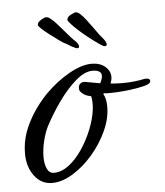

<svg xmlns="http://www.w3.org/2000/svg" viewBox="-46 -606 563 656"><g transform="rotate(-5 235.5 -278.0)"><path d="M107 9Q70 9 46.5 -22Q23 -53 23 -99Q23 -137 35 -171Q59 -237 115 -296Q155 -336 198.5 -360.5Q242 -385 276 -385Q305 -385 322.5 -370Q340 -355 340 -334Q340 -325 335 -312Q346 -311 356 -310.5Q366 -310 376 -310Q396 -310 415.5 -312Q435 -314 453 -318H458Q471 -318 471 -309Q471 -302 459 -297Q449 -293 426.5 -289Q404 -285 378.5 -282.5Q353 -280 333 -280Q326 -280 320.5 -280Q315 -280 311 -281L307 -279Q317 -263 317 -234Q317 -194 297.5 -151.5Q278 -109 246.5 -72.5Q215 -36 178 -13.5Q141 9 107 9ZM116 -25Q142 -25 167 -44Q192 -63 213 -94Q234 -125 248.5 -161Q263 -197 267 -230Q268 -236 268 -241.5Q268 -247 268 -251Q268 -266 265 -275H263Q250 -278 244 -281.5Q238 -285 232 -291L231 -292Q227 -296 226.5 -299.5Q226 -303 226 -307Q226 -316 233 -321.5Q240 -327 250 -325L300 -316Q308 -332 308 -341Q308 -361 277 -361Q250 -361 218.5 -333.5Q187 -306 158.5 -265.5Q130 -225 109 -185Q99 -165 92 -136.5Q85 -108 85 -82Q85 -58 92.5 -41.5Q100 -25 116 -25ZM326 -441Q324 -441 320 -443L309 -450L292 -462Q285 -467 271 -478Q257 -489 242 -502.5Q227 -516 217 -527Q207 -538 207 -542Q208 -552 221 -558.5Q234 -565 238 -565Q247 -563 252 -558Q262 -549 272.5 -535Q283 -521 294 -506Q302 -494 310.5 -483Q319 -472 326 -464Q334 -453 334 -446Q332 -440 326 -441ZM233 -442Q231 -442 226 -444L215 -449L197 -460Q189 -463 174.5 -473.5Q160 -484 144 -496Q128 -508 116.5 -518.5Q105 -529 105 -533Q105 -542 117.5 -549.5Q130 -557 134 -557Q142 -557 148 -552Q159 -544 170.5 -531Q182 -518 194 -504Q203 -493 212.5 -482.5Q222 -472 230 -465Q239 -455 239 -448Q239 -442 233 -442Z"/></g></svg>

Font: Birthstone Bounce Medium
Style: Regular
Weight: 500
Designer: Robert E. Leuschke
Foundry: Rob Leuschke
Version: Version 1.010; ttfautohint (v1.8.3)